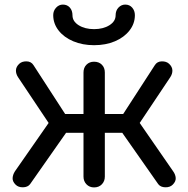

<svg xmlns="http://www.w3.org/2000/svg" viewBox="-20 -816 821 837"><path d="M390 1Q370 1 357 -12.5Q344 -26 344 -46V-237H268L111 -13Q101 0 80.5 0.5Q60 1 48 -11Q34 -25 35 -40Q36 -55 45 -69L192 -280L59 -479Q49 -494 49.5 -509.5Q50 -525 64 -538Q76 -549 96 -548.5Q116 -548 126 -532L264 -319H344V-500Q344 -521 357 -534Q370 -547 390 -547Q411 -547 424 -534Q437 -521 437 -500V-319H517L655 -532Q665 -548 685 -548.5Q705 -549 717 -538Q731 -525 731.5 -509.5Q732 -494 722 -479L589 -280L735 -69Q745 -55 746 -40Q747 -25 733 -11Q721 1 700.5 0.5Q680 0 670 -13L513 -237H437V-46Q437 -26 424 -12.5Q411 1 390 1ZM390 -619Q340 -619 299.5 -636Q259 -653 235.5 -683Q212 -713 212 -750Q212 -769 224.5 -782.5Q237 -796 254 -796Q273 -796 284.5 -783Q296 -770 296 -749Q296 -723 323 -706Q350 -689 390 -689Q430 -689 457 -706Q484 -723 484 -749Q484 -770 496.5 -783Q509 -796 526 -796Q545 -796 556.5 -782.5Q568 -769 568 -750Q568 -713 544.5 -683Q521 -653 481 -636Q441 -619 390 -619Z"/></svg>

Font: Comfortaa SemiBold
Style: Regular
Weight: 600
Designer: Johan Aakerlund
Foundry: Johan Aakerlund
Version: Version 3.104; ttfautohint (v1.8.1.43-b0c9)